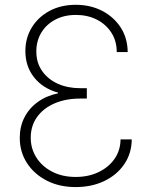

<svg xmlns="http://www.w3.org/2000/svg" viewBox="-20 -757 625 787"><path d="M290 9.8Q223.1 9.8 171.4 -16.8Q119.6 -43.5 90.3 -89.1Q61 -134.8 61 -191.9Q61 -238.3 80.1 -275.6Q99.1 -313 134.3 -338.6Q169.4 -364.3 217.8 -374.5V-377.4Q155.8 -394.5 119.9 -439.7Q84 -484.9 84 -547.4Q84 -601.1 110.1 -644Q136.2 -687 182.9 -712.2Q229.5 -737.3 290.5 -737.3Q351.1 -737.3 398.9 -712.4Q446.8 -687.5 474.9 -644Q502.9 -600.6 503.4 -543.5H458.5Q458.5 -589.4 436.3 -623.5Q414.1 -657.7 376.5 -676.8Q338.9 -695.8 291 -695.8Q243.2 -695.8 206.5 -676.5Q169.9 -657.2 149.4 -623.3Q128.9 -589.4 128.9 -545.9Q128.9 -500 152.6 -466.1Q176.3 -432.1 216.8 -413.8Q257.3 -395.5 309.1 -395.5H335.9V-353H309.1Q249 -353 203.1 -333Q157.2 -313 131.6 -276.9Q106 -240.7 106 -192.4Q106 -147.5 129.4 -110.8Q152.8 -74.2 194.3 -53Q235.8 -31.7 290.5 -31.7Q342.3 -31.7 383.5 -51.3Q424.8 -70.8 449.2 -105.5Q473.6 -140.1 474.1 -185.5H520Q519.5 -128.4 489.5 -84.2Q459.5 -40 407.7 -15.1Q356 9.8 290 9.8Z"/></svg>

Font: Inter 18pt ExtraLight
Style: Regular
Weight: 250
Designer: Rasmus Andersson
Foundry: rsms
Version: Version 4.001;git-66647c0bb